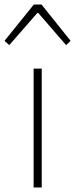

<svg xmlns="http://www.w3.org/2000/svg" viewBox="-44 -831 333 851"><path d="M105 0H141V-527H105ZM-24 -650 -3 -631 121 -773H126L249 -631L269 -650L140 -811H106Z"/></svg>

Font: Kinto Sans Thin
Style: Regular
Weight: 100
Designer: Authors: Ryoko NISHIZUKA  (kana & ideographs); Paul D. Hunt (Latin, Greek & Cyrillic); Wenlong ZHANG  (bopomofo); Sandol
Foundry: Adobe Systems Incorporated, ookami Inc.
Version: Version 0.001